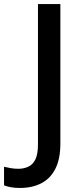

<svg xmlns="http://www.w3.org/2000/svg" viewBox="-97 -734 409 951"><path d="M2 197Q-23 197 -42.5 193.5Q-62 190 -77 184V92Q-61 96 -43 99Q-25 102 -5 102Q20 102 42.5 92Q65 82 78 56Q91 30 91 -18V-714H202V-23Q202 54 177 102.5Q152 151 107 174Q62 197 2 197Z"/></svg>

Font: Noto Sans NKo Unjoined Medium
Style: Regular
Weight: 500
Designer: Monotype Design Team
Foundry: Monotype Imaging Inc.
Version: Version 2.004